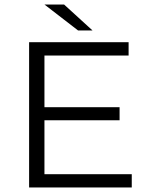

<svg xmlns="http://www.w3.org/2000/svg" viewBox="-20 -831 646 851"><path d="M564 -59V0H109V-644H550V-585H177V-356H510V-298H177V-59ZM177 -811H264L390 -696H326Z"/></svg>

Font: Montserrat Ace
Style: Regular
Weight: 400
Designer: Julieta Ulanovsky
Foundry: Julieta Ulanovsky
Version: Version 1